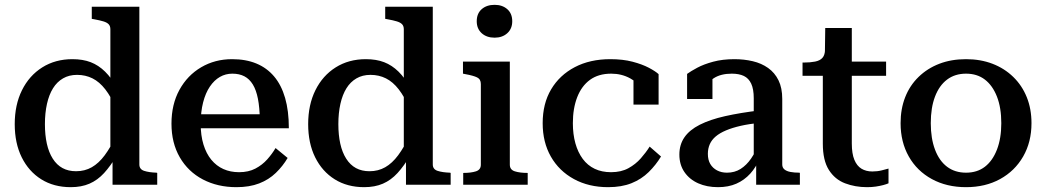

<svg xmlns="http://www.w3.org/2000/svg" viewBox="-20 -765 4331 795"><path d="M557 -84Q557 -64 577 -57.5Q597 -51 628 -50L631 -49V0H446V-115L437 -113V-644Q437 -657 430 -664.5Q423 -672 408 -676.5Q393 -681 371 -685L360 -687V-737H557ZM280 -520Q323 -520 355.5 -507.5Q388 -495 415 -468.5Q442 -442 465 -400L461 -316Q440 -364 416 -395Q392 -426 363 -440.5Q334 -455 299 -455Q266 -455 241 -440.5Q216 -426 199.5 -399.5Q183 -373 174.5 -335Q166 -297 166 -251Q166 -206 174 -170Q182 -134 198.5 -108Q215 -82 239 -69Q263 -56 295 -56Q331 -56 360 -72.5Q389 -89 413.5 -122Q438 -155 461 -203L464 -122Q438 -78 411 -48.5Q384 -19 350.5 -4.5Q317 10 273 10Q203 10 151 -22.5Q99 -55 70 -113.5Q41 -172 41 -251Q41 -331 71 -391.5Q101 -452 155 -486Q209 -520 280 -520Z M811 -252Q811 -204 822.5 -166.5Q834 -129 855 -103.5Q876 -78 905 -65Q934 -52 970 -52Q1009 -52 1037.5 -67Q1066 -82 1086.5 -105Q1107 -128 1121 -152L1171 -111Q1151 -77 1122 -49Q1093 -21 1053 -5.5Q1013 10 959 10Q881 10 820 -22Q759 -54 724.5 -113.5Q690 -173 690 -253Q690 -333 723 -393Q756 -453 813 -486.5Q870 -520 941 -520Q998 -520 1041.5 -502Q1085 -484 1115 -448.5Q1145 -413 1160.5 -359.5Q1176 -306 1176 -234H790L789 -292H1083L1056 -269Q1055 -320 1048 -356Q1041 -392 1027 -415Q1013 -438 992 -449Q971 -460 942 -460Q914 -460 890.5 -446.5Q867 -433 849 -406.5Q831 -380 821 -341Q811 -302 811 -252Z M1772 -84Q1772 -64 1792 -57.5Q1812 -51 1843 -50L1846 -49V0H1661V-115L1652 -113V-644Q1652 -657 1645 -664.5Q1638 -672 1623 -676.5Q1608 -681 1586 -685L1575 -687V-737H1772ZM1495 -520Q1538 -520 1570.5 -507.5Q1603 -495 1630 -468.5Q1657 -442 1680 -400L1676 -316Q1655 -364 1631 -395Q1607 -426 1578 -440.5Q1549 -455 1514 -455Q1481 -455 1456 -440.5Q1431 -426 1414.5 -399.5Q1398 -373 1389.5 -335Q1381 -297 1381 -251Q1381 -206 1389 -170Q1397 -134 1413.5 -108Q1430 -82 1454 -69Q1478 -56 1510 -56Q1546 -56 1575 -72.5Q1604 -89 1628.5 -122Q1653 -155 1676 -203L1679 -122Q1653 -78 1626 -48.5Q1599 -19 1565.5 -4.5Q1532 10 1488 10Q1418 10 1366 -22.5Q1314 -55 1285 -113.5Q1256 -172 1256 -251Q1256 -331 1286 -391.5Q1316 -452 1370 -486Q1424 -520 1495 -520Z M2028 -609Q1995 -609 1974.5 -627.5Q1954 -646 1954 -677Q1954 -709 1974.5 -727Q1995 -745 2028 -745Q2060 -745 2080.5 -727Q2101 -709 2101 -677Q2101 -646 2080.5 -627.5Q2060 -609 2028 -609ZM2091 -510V-83Q2091 -62 2112 -55.5Q2133 -49 2164 -49H2165V0H1898V-49H1899Q1930 -49 1950.5 -55.5Q1971 -62 1971 -83V-417Q1971 -437 1955.5 -444.5Q1940 -452 1907 -458L1897 -460V-510Z M2510 -52Q2552 -52 2582 -68.5Q2612 -85 2633.5 -109.5Q2655 -134 2670 -158L2717 -117Q2696 -82 2666 -52.5Q2636 -23 2595 -6.5Q2554 10 2498 10Q2418 10 2356.5 -23.5Q2295 -57 2261 -116.5Q2227 -176 2227 -255Q2227 -336 2262 -395Q2297 -454 2360 -487Q2423 -520 2507 -520Q2559 -520 2599 -509.5Q2639 -499 2666.5 -484.5Q2694 -470 2707 -458V-332H2603V-451Q2614 -449 2622.5 -444Q2631 -439 2636.5 -431Q2642 -423 2643.5 -413Q2645 -403 2641 -393Q2625 -421 2589.5 -440.5Q2554 -460 2511 -460Q2458 -460 2423 -434.5Q2388 -409 2370 -362.5Q2352 -316 2352 -255Q2352 -209 2362.5 -171.5Q2373 -134 2393 -107Q2413 -80 2442.5 -66Q2472 -52 2510 -52Z M3127 -308 3126 -256Q3082 -252 3047 -244Q3012 -236 2986 -225Q2960 -214 2943.5 -200Q2927 -186 2919 -168Q2911 -150 2911 -128Q2911 -103 2921 -86Q2931 -69 2949 -59.5Q2967 -50 2990 -50Q3022 -50 3046.5 -65.5Q3071 -81 3090 -108.5Q3109 -136 3123 -174L3126 -110Q3111 -73 3086.5 -46Q3062 -19 3029 -4.5Q2996 10 2953 10Q2907 10 2871 -6Q2835 -22 2814 -52.5Q2793 -83 2793 -125Q2793 -166 2814 -196.5Q2835 -227 2877.5 -248.5Q2920 -270 2982 -284Q3044 -298 3127 -308ZM3111 0V-103L3101 -104V-358Q3101 -396 3090.5 -418.5Q3080 -441 3060 -450.5Q3040 -460 3010 -460Q2965 -460 2936 -441.5Q2907 -423 2889 -397Q2886 -409 2887.5 -419Q2889 -429 2895 -437Q2901 -445 2910 -451Q2919 -457 2930 -460V-355H2825V-459Q2840 -470 2867 -484.5Q2894 -499 2933 -509.5Q2972 -520 3021 -520Q3061 -520 3097 -511.5Q3133 -503 3160.5 -483.5Q3188 -464 3203.5 -432.5Q3219 -401 3219 -355V-84Q3219 -71 3228 -63.5Q3237 -56 3253 -53Q3269 -50 3290 -50L3292 -49V0Z M3303 -451V-506H3308Q3335 -506 3355 -510Q3375 -514 3385 -525Q3395 -536 3396 -556L3469 -510H3649V-451ZM3507 -171Q3507 -129 3517.5 -103.5Q3528 -78 3547 -66.5Q3566 -55 3592 -55Q3613 -55 3630.5 -59.5Q3648 -64 3659 -67V-6Q3650 -2 3636.5 1.5Q3623 5 3606.5 7.5Q3590 10 3570 10Q3521 10 3479 -6Q3437 -22 3412 -61.5Q3387 -101 3387 -170V-495L3395 -502L3397 -649H3507Z M4251 -255Q4251 -177 4216.5 -117Q4182 -57 4121 -23.5Q4060 10 3980 10Q3900 10 3838.5 -23.5Q3777 -57 3743 -117Q3709 -177 3709 -255Q3709 -314 3728 -362.5Q3747 -411 3783.5 -446.5Q3820 -482 3869.5 -501Q3919 -520 3980 -520Q4040 -520 4089.5 -501Q4139 -482 4175.5 -446.5Q4212 -411 4231.5 -362.5Q4251 -314 4251 -255ZM3834 -255Q3834 -192 3851.5 -145.5Q3869 -99 3901.5 -74.5Q3934 -50 3980 -50Q4026 -50 4058 -74.5Q4090 -99 4108 -145.5Q4126 -192 4126 -255Q4126 -319 4108 -365Q4090 -411 4058 -435.5Q4026 -460 3980 -460Q3934 -460 3901.5 -435.5Q3869 -411 3851.5 -365Q3834 -319 3834 -255Z"/></svg>

Font: Roboto Serif 36pt Medium
Style: Regular
Weight: 500
Designer: Greg Gazdowicz
Foundry: Commercial Type
Version: Version 1.008